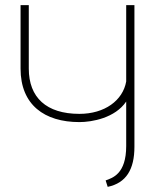

<svg xmlns="http://www.w3.org/2000/svg" viewBox="-20 -720 592 747"><path d="M399 7C471 -8 503 -61 503 -149V-700H471V-403C458 -329 387 -277 289 -277C160 -277 92 -341 92 -453V-700H60V-453C60 -312 153 -245 289 -245C338 -245 428 -261 471 -325V-152C471 -43 418 -28 391 -18Z"/></svg>

Font: Advent Pro
Style: ExtraLight
Weight: 250
Designer: Andreas Kalpakidis
Foundry: Andreas Kalpakidis
Version: Version 2.002 2007